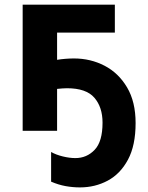

<svg xmlns="http://www.w3.org/2000/svg" viewBox="-20 -566 642 831"><path d="M477.1 -545.9V-424.8H227.1V-307.1Q245.1 -310.1 263.9 -311.5Q282.7 -313 299.8 -313Q372.1 -313 432.6 -281.5Q493.2 -250 530 -187.7Q566.9 -125.5 566.9 -33.2Q566.9 63.5 533.9 125Q501 186.5 446.3 215.8Q391.6 245.1 326.2 245.1Q294.9 245.1 263.9 239.5Q232.9 233.9 201.2 220.2V91.8Q222.7 104 252 111.1Q281.2 118.2 306.2 118.2Q355.5 118.2 389.6 82.5Q423.8 46.9 423.8 -35.2Q423.8 -102.1 388.4 -143.1Q353 -184.1 270 -184.1Q262.2 -184.1 250.2 -183.3Q238.3 -182.6 227.1 -181.2V0H78.1V-545.9Z"/></svg>

Font: Wonky
Style: Regular
Weight: 400
Designer: Monotype Design Team
Foundry: Monotype Imaging Inc.
Version: Version 3.000